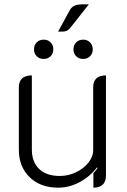

<svg xmlns="http://www.w3.org/2000/svg" viewBox="-20 -857 586 886"><path d="M469 -48Q469 9 411 9V-58Q418 -65 430 -81L428 -85Q395 -42 347.5 -16.5Q300 9 249 9Q166 9 116.5 -39.5Q67 -88 67 -166V-454Q67 -509 127 -509V-167Q127 -110 160.5 -77.5Q194 -45 256 -45Q295 -45 330.5 -62Q366 -79 388 -106.5Q410 -134 410 -164V-454Q410 -509 469 -509ZM302 -810Q310 -824 323.5 -830.5Q337 -837 363 -837H390L304 -728Q295 -717 284 -713.5Q273 -710 248 -711ZM137 -629Q137 -649 149.5 -661.5Q162 -674 182 -674Q201 -674 213.5 -661.5Q226 -649 226 -629Q226 -610 213.5 -597.5Q201 -585 182 -585Q162 -585 149.5 -597.5Q137 -610 137 -629ZM319 -629Q319 -649 331.5 -661.5Q344 -674 364 -674Q383 -674 395.5 -661.5Q408 -649 408 -629Q408 -610 395.5 -597.5Q383 -585 364 -585Q344 -585 331.5 -597.5Q319 -610 319 -629Z"/></svg>

Font: K2D ExtraLight
Style: Regular
Weight: 275
Designer: Katatrad Aksorn Co.,Ltd.
Foundry: Cadson Demak Co.,Ltd.
Version: Version 1.000; ttfautohint (v1.6)